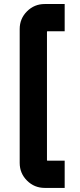

<svg xmlns="http://www.w3.org/2000/svg" viewBox="-20 -819 392 939"><path d="M198.7 -799.3H296.3V-666H212Q209.7 -666 209.7 -663.7V-35.7Q209.7 -33.3 212 -33.3H296.3V100H198.7Q147.9 100 112.1 64.2Q76.3 28.5 76.3 -22.3V-677Q76.3 -727.8 112.1 -763.6Q147.9 -799.3 198.7 -799.3Z"/></svg>

Font: Unageo Variable
Style: Regular
Weight: 300
Designer: Richard Sepsi
Foundry: Richard Sepsi
Version: Version 2.200